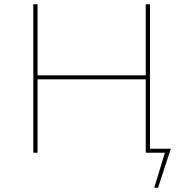

<svg xmlns="http://www.w3.org/2000/svg" viewBox="-20 -720 875 905"><path d="M707 165 760 -9 774 0H667V-19H785L725 165ZM667 0V-700H687V0ZM137 0V-700H157V0ZM152 -346V-365H672V-346Z"/></svg>

Font: Montserrat Alternates Thin
Style: Regular
Weight: 100
Designer: Julieta Ulanovsky
Foundry: Julieta Ulanovsky
Version: Version 9.000